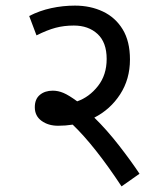

<svg xmlns="http://www.w3.org/2000/svg" viewBox="-20 -652 591 684"><path d="M477 -33 413 12Q318 -132 239 -208Q213 -204 187 -204Q152 -204 128 -221.5Q104 -239 104 -270Q104 -299 122 -314Q140 -329 168 -329Q187 -329 206 -321Q225 -313 255 -291Q298 -306 329 -345.5Q360 -385 360 -442Q360 -501 327.5 -531Q295 -561 243 -561Q208 -561 178 -553Q148 -545 110 -526L84 -595Q121 -614 162.5 -623Q204 -632 247 -632Q302 -632 346.5 -611Q391 -590 417 -547.5Q443 -505 443 -440Q443 -370 408 -316Q373 -262 316 -233Q361 -189 404.5 -133Q448 -77 477 -33Z"/></svg>

Font: TSCustom
Style: Regular
Weight: 400
Designer: Monotype Design Team
Foundry: Monotype Imaging Inc.
Version: Version 2.004; ttfautohint (v1.8.3) -l 8 -r 50 -G 200 -x 14 